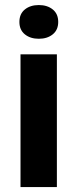

<svg xmlns="http://www.w3.org/2000/svg" viewBox="-20 -756 313 776"><path d="M62.9 0V-536.3H209.9V0ZM136.9 -599.3Q102.5 -599.3 80.5 -617.2Q58.4 -635.1 58.4 -667.4Q58.4 -700 80.5 -717.8Q102.5 -735.6 136.9 -735.6Q171.2 -735.6 193.2 -717.8Q215.3 -700 215.3 -667.4Q215.3 -635.1 193.2 -617.2Q171.2 -599.3 136.9 -599.3Z"/></svg>

Font: Mona Sans ExtraLight
Style: Regular
Weight: 200
Designer: Deni Anggara
Foundry: GitHub
Version: Version 2.000